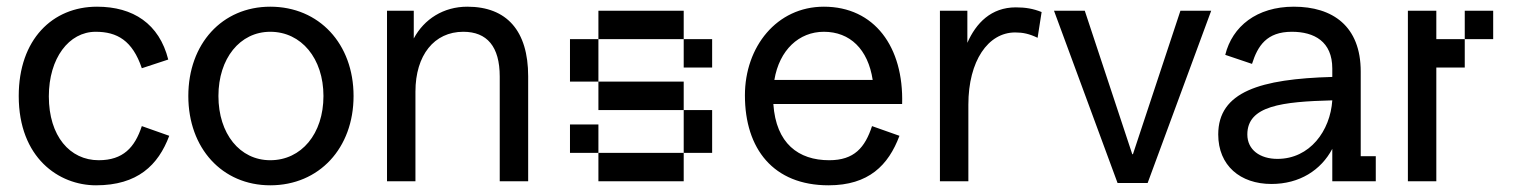

<svg xmlns="http://www.w3.org/2000/svg" viewBox="-20 -542 4526 574"><path d="M267 12C391 12 453 -48 486 -136L404 -165C383 -101 348 -63 275 -63C189 -63 126 -135 126 -254C126 -368 186 -447 266 -447C330 -447 376 -421 404 -338L483 -364C456 -471 378 -522 270 -522C137 -522 36 -424 36 -255C36 -70 156 12 267 12Z M788 12C934 12 1037 -99 1037 -255C1037 -411 934 -522 788 -522C644 -522 543 -411 543 -255C543 -99 644 12 788 12ZM788 -63C697 -63 633 -142 633 -255C633 -367 697 -447 788 -447C881 -447 947 -367 947 -255C947 -142 881 -63 788 -63Z M1377 -522C1306 -522 1248 -485 1217 -427V-510H1137V0H1222V-268C1222 -377 1278 -447 1365 -447C1436 -447 1474 -403 1474 -313V0H1559V-314C1559 -450 1495 -522 1377 -522Z M2024 -510H1769V-425H2024ZM1769 -298V-425H1684V-298ZM2109 -425H2024V-340H2109ZM1769 -213H2024V-298H1769ZM2109 -85V-213H2024V-85ZM1684 -85H1769V-170H1684ZM1769 -85V0H2024V-85Z M2443 -522C2302 -522 2207 -402 2207 -257C2207 -97 2292 12 2457 12C2577 12 2636 -48 2669 -136L2587 -165C2566 -101 2534 -63 2459 -63C2367 -63 2300 -113 2292 -231H2677C2682 -402 2594 -522 2443 -522ZM3017 -520C2943 -520 2898 -473 2872 -414V-510H2790V0H2875V-229C2875 -360 2934 -445 3015 -445C3038 -445 3057 -441 3082 -429L3094 -506C3069 -516 3046 -520 3017 -520ZM2295 -303C2310 -393 2369 -447 2443 -447C2521 -447 2575 -395 2589 -303Z M3411 5 3601 -510H3509L3367 -81H3365L3223 -510H3131L3321 5Z M4048 -328C4048 -464 3964 -522 3848 -522C3737 -522 3664 -463 3643 -378L3723 -351C3740 -405 3767 -447 3842 -447C3909 -447 3963 -418 3963 -337V-312C3748 -306 3622 -268 3622 -140C3622 -47 3688 8 3781 8C3865 8 3929 -33 3963 -97V0H4093V-75H4048ZM3799 -67C3747 -67 3709 -94 3709 -140C3709 -226 3813 -238 3963 -242C3957 -151 3896 -67 3799 -67Z M4189 -510V0H4274V-340H4359V-425H4274V-510ZM4359 -425H4444V-510H4359Z"/></svg>

Font: Alpha Lyrae Medium
Style: Regular
Weight: 500
Designer: Nikolay Petroussenko, Plamen Motev
Foundry: Fontfabric LLC
Version: Version 1.000;hotconv 1.0.109;makeotfexe 2.5.65596